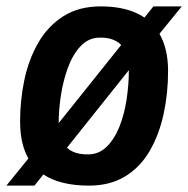

<svg xmlns="http://www.w3.org/2000/svg" viewBox="-32 -572 590 602"><path d="M247 10Q157 10 104 -25L76 10H-12L57 -75Q31 -121 31 -191Q31 -258 44.5 -322Q58 -386 88 -438Q118 -490 166.5 -521Q215 -552 284 -552Q369 -552 421 -517L449 -552H538L468 -466Q495 -419 495 -349Q495 -279 481 -214.5Q467 -150 437.5 -99Q408 -48 360.5 -19Q313 10 247 10ZM281 -454Q246 -454 221 -427.5Q196 -401 181 -360Q166 -319 159 -273Q152 -227 152 -186L348 -431Q324 -455 281 -454ZM245 -88Q278 -88 302.5 -112Q327 -136 342.5 -175Q358 -214 365 -260.5Q372 -307 372 -352L178 -109Q201 -87 245 -88Z"/></svg>

Font: Georama SemiBold
Style: Italic
Weight: 600
Italic angle: -9°
Designer: Jean-Baptiste Levee
Foundry: Production Type
Version: Version 1.000